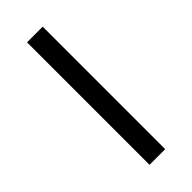

<svg xmlns="http://www.w3.org/2000/svg" viewBox="-188 -575 605 605"><g transform="rotate(-45 114.5 -273.0)"><path d="M80.1 -545.9H149.9V0H80.1Z"/></g></svg>

Font: PoppinsZ Light
Style: Regular
Weight: 300
Designer: Ninad Kale (Devanagari), Jonny Pinhorn (Latin)
Foundry: Indian Type Foundry
Version: Version 3.002;FEAKit 1.0